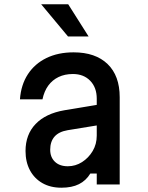

<svg xmlns="http://www.w3.org/2000/svg" viewBox="-20 -860 690 895"><path d="M442 -373V-277L295 -253Q254 -246 234 -223Q214 -200 214 -162Q214 -127 236 -106Q258 -85 296 -85Q332 -85 362.5 -104.5Q393 -124 412 -156Q431 -188 431 -228V-400Q431 -452 400.5 -483.5Q370 -515 320 -515Q282 -515 253 -501Q224 -487 205 -461Q186 -435 178 -397H73Q78 -465 110 -514Q142 -563 196.5 -589.5Q251 -616 323 -616Q425 -616 481.5 -561.5Q538 -507 538 -407V0H431V-51H401Q381 -18 348 -1.5Q315 15 266 15Q215 15 177.5 -6.5Q140 -28 119.5 -66.5Q99 -105 99 -156Q99 -233 146 -282Q193 -331 280 -346ZM393 -690H297L172 -840H298Z"/></svg>

Font: Martian Mono SemiCondensed
Style: Regular
Weight: 400
Width: 4
Designer: Roman Shamin
Foundry: Evil Martians
Version: Version 1.000